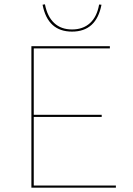

<svg xmlns="http://www.w3.org/2000/svg" viewBox="-20 -873 619 893"><path d="M519 -10V0H126V-658H491V-648H137V-339H453V-329H137V-10ZM178 -851 189 -853Q200 -796 232 -766Q264 -736 315 -736Q366 -736 398.5 -765.5Q431 -795 441 -852L452 -851Q428 -726 315 -726Q202 -726 178 -851Z"/></svg>

Font: Ysabeau Hairline
Style: Regular
Weight: 100
Designer: Christian Thalmann (Catharsis Fonts)
Version: Version 0.003